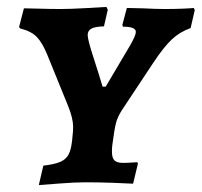

<svg xmlns="http://www.w3.org/2000/svg" viewBox="-20 -526 582 554"><path d="M265 -312 276 -276H285L356 -396Q372 -424 372 -434Q372 -449 335 -449L333 -454L346 -503L391 -502Q433 -500 455 -500Q484 -500 507.5 -501Q531 -502 539 -503L542 -497L530 -445Q499 -434 476 -412.5Q453 -391 423 -346L331 -207Q319 -188 314.5 -170.5Q310 -153 304 -107Q303 -100 303 -88Q303 -70 310.5 -63Q318 -56 335 -56Q349 -56 360.5 -57Q372 -58 376 -58L378 -54L364 4Q348 3 306.5 1.5Q265 0 226 0Q197 0 151.5 3.5Q106 7 92 8L105 -48Q138 -52 154 -59Q170 -66 177.5 -79.5Q185 -93 188 -120L190 -141Q191 -148 191 -160Q191 -184 177 -219L116 -369Q102 -403 86 -419.5Q70 -436 38 -444L35 -448L49 -502Q61 -502 93.5 -501Q126 -500 155 -500Q181 -500 226.5 -502.5Q272 -505 287 -506L291 -498L280 -450Q253 -449 243 -443Q233 -437 233 -425Q233 -412 248 -365.5Q263 -319 265 -312Z"/></svg>

Font: Alegreya SC
Style: Bold Italic
Weight: 700
Italic angle: -7°
Designer: Juan Pablo del Peral
Foundry: Huerta Tipografica
Version: Version 2.007; ttfautohint (v1.6)